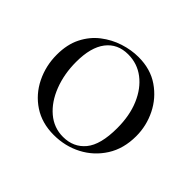

<svg xmlns="http://www.w3.org/2000/svg" viewBox="-104 -536 687 687"><g transform="rotate(45 239.5 -193.0)"><path d="M231.4 13Q171.6 13 127.6 -16Q83.6 -45 59.8 -93.5Q36 -142 36 -198Q36 -250 55.2 -288Q74.4 -326 106.2 -350.5Q138 -375 175.4 -387Q212.8 -399 249.2 -399Q310 -399 353.5 -369Q397 -339 420.2 -292Q443.4 -245 443.4 -192.8Q443.4 -129.4 414.1 -83.3Q384.8 -37.2 336.8 -12.1Q288.8 13 231.4 13ZM259.8 -5.6Q312.6 -5.6 343.8 -43.4Q375 -81.2 375 -165Q375 -228.4 354.5 -276.6Q334 -324.8 298.2 -352.2Q262.4 -379.6 216 -379.6Q162.6 -379.6 132.9 -341Q103.2 -302.4 103.2 -228.6Q103.2 -167.8 123 -116.7Q142.8 -65.6 178.2 -35.6Q213.6 -5.6 259.8 -5.6Z"/></g></svg>

Font: Cormorant Light
Style: Regular
Weight: 300
Designer: Christian Thalmann (Catharsis Fonts)
Foundry: Catharsis Fonts
Version: Version 4.000